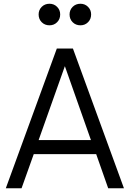

<svg xmlns="http://www.w3.org/2000/svg" viewBox="-20 -1004 692 1024"><path d="M283 -745H369L641 0H557L493 -182H160L95 0H11ZM465 -257 314 -685H338L186 -257ZM186 -927Q186 -951 202.5 -967.5Q219 -984 244 -984Q268 -984 284.5 -967.5Q301 -951 301 -927Q301 -902 284.5 -885.5Q268 -869 244 -869Q219 -869 202.5 -885.5Q186 -902 186 -927ZM351 -927Q351 -951 367.5 -967.5Q384 -984 409 -984Q433 -984 449.5 -967.5Q466 -951 466 -927Q466 -902 449.5 -885.5Q433 -869 409 -869Q384 -869 367.5 -885.5Q351 -902 351 -927Z"/></svg>

Font: Trafiko Sans Variable
Style: Regular
Weight: 400
Designer: Gumpita Rahayu / Trafiko
Foundry: Tokotype / Trafiko
Version: Version 0.001;FEAKit 1.0